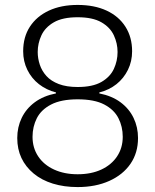

<svg xmlns="http://www.w3.org/2000/svg" viewBox="-20 -749 630 779"><path d="M295 10Q240 10 194.5 -4Q149 -18 116.5 -45Q84 -72 67 -108Q50 -144 50 -189Q50 -233 68 -270.5Q86 -308 121 -334Q156 -360 207 -370V-374Q168 -384 138 -407.5Q108 -431 91 -465.5Q74 -500 74 -541Q74 -599 101.5 -641Q129 -683 178.5 -706Q228 -729 295 -729Q363 -729 412.5 -706Q462 -683 489 -640.5Q516 -598 516 -541Q516 -500 499 -465.5Q482 -431 452.5 -407.5Q423 -384 383 -374V-370Q434 -360 469 -334Q504 -308 522 -270.5Q540 -233 540 -189Q540 -129 509.5 -84.5Q479 -40 423.5 -15Q368 10 295 10ZM295 -42Q350 -42 391 -61Q432 -80 455 -114.5Q478 -149 478 -194Q478 -235 460.5 -269.5Q443 -304 403 -325Q363 -346 295 -346Q228 -346 187.5 -325Q147 -304 129.5 -269.5Q112 -235 112 -194Q112 -149 135 -114.5Q158 -80 199.5 -61Q241 -42 295 -42ZM295 -396Q356 -396 391.5 -416.5Q427 -437 442 -469.5Q457 -502 457 -538Q457 -573 442 -605.5Q427 -638 391.5 -658.5Q356 -679 295 -679Q234 -679 198.5 -658.5Q163 -638 148 -605.5Q133 -573 133 -538Q133 -512 141.5 -486.5Q150 -461 168.5 -440.5Q187 -420 218.5 -408Q250 -396 295 -396Z"/></svg>

Font: Mona Sans ExtraLight Light
Style: Regular
Weight: 300
Version: Version 2.000